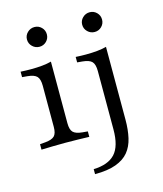

<svg xmlns="http://www.w3.org/2000/svg" viewBox="-119 -706 837 986"><g transform="rotate(-15 299.5 -213.0)"><path d="M121 -206.5V-315.3Q121 -350.8 107.3 -365.3Q93.5 -379.8 57.3 -383.1L29.8 -385.5V-414.5Q45.2 -413.7 57.7 -413.3Q70.2 -412.9 83.9 -412.9Q116.9 -412.9 144.8 -415.7Q172.6 -418.5 193.5 -424.2V-414.5V-206.5ZM157.3 -2.4Q119.4 -2.4 89.9 -1.6Q60.5 -0.8 29.8 0V-29L58.9 -31.5Q93.5 -34.7 107.3 -48.4Q121 -62.1 121 -96.8V-206.5H193.5V-96.8Q193.5 -62.1 207.3 -48.4Q221 -34.7 255.6 -31.5L283.9 -29V0Q254 -0.8 224.6 -1.6Q195.2 -2.4 157.3 -2.4ZM157.3 -512.9Q135.5 -512.9 119.8 -528.2Q104 -543.5 104 -565.3Q104 -587.1 119.8 -602.4Q135.5 -617.7 157.3 -617.7Q179 -617.7 194.4 -602.4Q209.7 -587.1 209.7 -565.3Q209.7 -543.5 194.4 -528.2Q179 -512.9 157.3 -512.9ZM413.7 -206.5V-315.3Q413.7 -350.8 400 -365.3Q386.3 -379.8 350 -383.1L322.6 -385.5V-414.5Q337.9 -413.7 350.4 -413.3Q362.9 -412.9 376.6 -412.9Q409.7 -412.9 437.5 -415.7Q465.3 -418.5 486.3 -424.2V-414.5V-206.5ZM262.9 192.7V166.1Q340.3 163.7 377 124.2Q413.7 84.7 413.7 -4.8V-206.5H486.3V-36.3Q486.3 16.1 476.6 58.9Q466.9 101.6 442.7 131Q418.5 160.5 374.6 176.6Q330.6 192.7 262.9 192.7ZM450.8 -512.9Q429 -512.9 413.3 -528.2Q397.6 -543.5 397.6 -565.3Q397.6 -587.1 413.3 -602.4Q429 -617.7 450.8 -617.7Q472.6 -617.7 487.9 -602.4Q503.2 -587.1 503.2 -565.3Q503.2 -543.5 487.9 -528.2Q472.6 -512.9 450.8 -512.9Z"/></g></svg>

Font: Playfair 5pt SemiExpanded Light Light
Style: Regular
Weight: 300
Version: Version 2.203